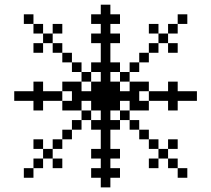

<svg xmlns="http://www.w3.org/2000/svg" viewBox="-20 -812 915 832"><path d="M375 -458.3H416.7V-416.7H375ZM375 -416.7H416.7V-375H375ZM375 -375H416.7V-333.3H375ZM416.7 -375H458.3V-333.3H416.7ZM458.3 -458.3H500V-416.7H458.3ZM416.7 -458.3H458.3V-416.7H416.7ZM458.3 -416.7H500V-375H458.3ZM458.3 -375H500V-333.3H458.3ZM416.7 -333.3H458.3V-291.7H416.7ZM416.7 -291.7H458.3V-250H416.7ZM416.7 -250H458.3V-208.3H416.7ZM375 -291.7H416.7V-250H375ZM458.3 -291.7H500V-250H458.3ZM416.7 -208.3H458.3V-166.7H416.7ZM375 -166.7H416.7V-125H375ZM458.3 -166.7H500V-125H458.3ZM416.7 -125H458.3V-83.3H416.7ZM375 -83.3H416.7V-41.7H375ZM458.3 -83.3H500V-41.7H458.3ZM416.7 -41.7H458.3V0H416.7ZM333.3 -416.7H375V-375H333.3ZM291.7 -458.3H333.3V-416.7H291.7ZM291.7 -416.7H333.3V-375H291.7ZM291.7 -375H333.3V-333.3H291.7ZM250 -375H291.7V-333.3H250ZM250 -458.3H291.7V-416.7H250ZM208.3 -416.7H250V-375H208.3ZM125 -458.3H166.7V-416.7H125ZM125 -375H166.7V-333.3H125ZM83.3 -416.7H125V-375H83.3ZM41.7 -416.7H83.3V-375H41.7ZM416.7 -458.3V-500H458.3V-458.3ZM416.7 -500V-541.7H458.3V-500ZM416.7 -541.7V-583.3H458.3V-541.7ZM375 -500V-541.7H416.7V-500ZM458.3 -500V-541.7H500V-500ZM416.7 -583.3V-625H458.3V-583.3ZM375 -625V-666.7H416.7V-625ZM458.3 -625V-666.7H500V-625ZM416.7 -666.7V-708.3H458.3V-666.7ZM375 -708.3V-750H416.7V-708.3ZM458.3 -708.3V-750H500V-708.3ZM416.7 -750V-791.7H458.3V-750ZM333.3 -333.3H375V-291.7H333.3ZM291.7 -291.7H333.3V-250H291.7ZM250 -250H291.7V-208.3H250ZM208.3 -208.3H250V-166.7H208.3ZM166.7 -166.7H208.3V-125H166.7ZM125 -125H166.7V-83.3H125ZM208.3 -125H250V-83.3H208.3ZM125 -208.3H166.7V-166.7H125ZM333.3 -500H375V-458.3H333.3ZM291.7 -541.7H333.3V-500H291.7ZM250 -583.3H291.7V-541.7H250ZM208.3 -625H250V-583.3H208.3ZM166.7 -666.7H208.3V-625H166.7ZM500 -500H541.7V-458.3H500ZM541.7 -541.7H583.3V-500H541.7ZM583.3 -583.3H625V-541.7H583.3ZM625 -625H666.7V-583.3H625ZM541.7 -416.7H583.3V-375H541.7ZM500 -416.7H541.7V-375H500ZM541.7 -458.3H583.3V-416.7H541.7ZM583.3 -458.3H625V-416.7H583.3ZM541.7 -375H583.3V-333.3H541.7ZM583.3 -375H625V-333.3H583.3ZM625 -416.7H666.7V-375H625ZM666.7 -416.7H708.3V-375H666.7ZM708.3 -458.3H750V-416.7H708.3ZM708.3 -375H750V-333.3H708.3ZM750 -416.7H791.7V-375H750ZM791.7 -416.7H833.3V-375H791.7ZM500 -333.3H541.7V-291.7H500ZM541.7 -291.7H583.3V-250H541.7ZM583.3 -250H625V-208.3H583.3ZM625 -208.3H666.7V-166.7H625ZM666.7 -166.7H708.3V-125H666.7ZM666.7 -666.7H708.3V-625H666.7ZM125 -708.3H166.7V-666.7H125ZM708.3 -708.3H750V-666.7H708.3ZM708.3 -125H750V-83.3H708.3ZM625 -125H666.7V-83.3H625ZM708.3 -208.3H750V-166.7H708.3ZM625 -708.3H666.7V-666.7H625ZM708.3 -625H750V-583.3H708.3ZM208.3 -708.3H250V-666.7H208.3ZM125 -625H166.7V-583.3H125ZM83.3 -83.3H125V-41.7H83.3ZM83.3 -750H125V-708.3H83.3ZM750 -750H791.7V-708.3H750ZM750 -83.3H791.7V-41.7H750ZM416.7 -416.7H458.3V-375H416.7ZM125 -416.7H166.7V-375H125ZM166.7 -416.7H208.3V-375H166.7ZM708.3 -416.7H750V-375H708.3ZM416.7 -750H458.3V-708.3H416.7ZM416.7 -666.7H458.3V-625H416.7ZM416.7 -166.7H458.3V-125H416.7ZM416.7 -83.3H458.3V-41.7H416.7Z"/></svg>

Font: Yarndings 20
Style: Regular
Weight: 400
Designer: Sarah Cadigan-Fried
Version: Version 1.000; ttfautohint (v1.8.4.7-5d5b)